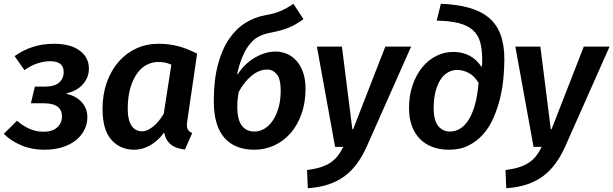

<svg xmlns="http://www.w3.org/2000/svg" viewBox="-38 -775 3236 1013"><path d="M146 -318H198Q249 -318 273.5 -339Q298 -360 298 -395Q298 -452 227 -452Q195 -452 160.5 -441Q126 -430 91 -405L39 -479Q84 -511 135.5 -527.5Q187 -544 247 -544Q334 -544 382.5 -508Q431 -472 431 -413Q431 -366 399.5 -330.5Q368 -295 314 -283L313 -280Q365 -268 394 -235Q423 -202 423 -157Q423 -122 407.5 -90.5Q392 -59 363 -35.5Q334 -12 291.5 1.5Q249 15 195 15Q130 15 75 -8Q20 -31 -18 -69L52 -138Q82 -111 117.5 -95.5Q153 -80 192 -80Q238 -80 263.5 -102.5Q289 -125 289 -162Q289 -194 266 -212Q243 -230 195 -230H125Z M951 -143Q948 -126 948 -116Q948 -98 955 -88.5Q962 -79 976 -73L938 14Q843 5 828 -76Q796 -32 754.5 -8.5Q713 15 671 15Q596 15 549.5 -37.5Q503 -90 503 -200Q503 -278 526 -341.5Q549 -405 588.5 -450Q628 -495 681.5 -519.5Q735 -544 796 -544Q854 -544 901.5 -531.5Q949 -519 1002 -492ZM712 -82Q738 -82 769 -106.5Q800 -131 826 -175L866 -434Q847 -442 831.5 -445Q816 -448 796 -448Q765 -448 736 -433Q707 -418 685 -387Q663 -356 649.5 -310Q636 -264 636 -201Q636 -168 642 -145Q648 -122 658.5 -108Q669 -94 683 -88Q697 -82 712 -82Z M1563 -674Q1542 -659 1523.5 -648Q1505 -637 1485 -629Q1465 -621 1441.5 -614.5Q1418 -608 1387 -602Q1355 -596 1329 -583Q1303 -570 1282 -545Q1261 -520 1243.5 -481Q1226 -442 1213 -384L1216 -383Q1254 -441 1308.5 -472Q1363 -503 1416 -503Q1447 -503 1475.5 -491Q1504 -479 1526 -454.5Q1548 -430 1561 -393Q1574 -356 1574 -307Q1574 -234 1553 -174.5Q1532 -115 1495.5 -73Q1459 -31 1409.5 -8Q1360 15 1303 15Q1201 15 1145.5 -48.5Q1090 -112 1090 -241Q1090 -352 1111.5 -433Q1133 -514 1170 -568.5Q1207 -623 1256.5 -654Q1306 -685 1363 -695Q1388 -699 1407 -704.5Q1426 -710 1442.5 -717Q1459 -724 1475 -733Q1491 -742 1510 -755ZM1372 -408Q1329 -408 1289.5 -375.5Q1250 -343 1221 -289Q1218 -272 1216 -252.5Q1214 -233 1214 -212Q1214 -143 1238 -112Q1262 -81 1305 -81Q1331 -81 1355.5 -95Q1380 -109 1399.5 -136.5Q1419 -164 1431 -204.5Q1443 -245 1443 -298Q1443 -358 1422.5 -383Q1402 -408 1372 -408Z M1634 -529H1766L1821 -93H1825L1995 -529H2131L1897 -2Q1875 47 1847 86Q1819 125 1782 153Q1745 181 1696.5 197.5Q1648 214 1586 218L1582 122Q1623 117 1653 107.5Q1683 98 1705.5 83Q1728 68 1744 47.5Q1760 27 1773 0H1730Z M2288 -755Q2372 -752 2435 -734.5Q2498 -717 2540 -682.5Q2582 -648 2602.5 -593.5Q2623 -539 2623 -463Q2623 -416 2618 -362Q2613 -308 2600 -255Q2587 -202 2565.5 -153Q2544 -104 2511.5 -67Q2479 -30 2434.5 -7.5Q2390 15 2331 15Q2283 15 2244 0.5Q2205 -14 2177.5 -42Q2150 -70 2135 -111Q2120 -152 2120 -204Q2120 -271 2139 -326Q2158 -381 2190 -420Q2222 -459 2264 -480Q2306 -501 2353 -501Q2450 -501 2502 -423L2505 -425Q2506 -435 2506 -444V-462Q2506 -516 2495 -554Q2484 -592 2456.5 -616.5Q2429 -641 2382.5 -653Q2336 -665 2266 -666ZM2337 -81Q2364 -81 2388.5 -95.5Q2413 -110 2433 -140.5Q2453 -171 2467 -219.5Q2481 -268 2487 -337Q2467 -372 2437 -389Q2407 -406 2372 -406Q2349 -406 2327 -394Q2305 -382 2288 -357.5Q2271 -333 2260.5 -294.5Q2250 -256 2250 -204Q2250 -141 2273.5 -111Q2297 -81 2337 -81Z M2681 -529H2813L2868 -93H2872L3042 -529H3178L2944 -2Q2922 47 2894 86Q2866 125 2829 153Q2792 181 2743.5 197.5Q2695 214 2633 218L2629 122Q2670 117 2700 107.5Q2730 98 2752.5 83Q2775 68 2791 47.5Q2807 27 2820 0H2777Z"/></svg>

Font: Xgbmvzvtohvqztyvzapvmeyoton
Style: Regular
Weight: 500
Italic angle: -8°
Designer: Carrois Corporate & Edenspiekermann
Foundry: Carrois Corporate GbR & Edenspiekermann AG
Version: Version 2.001